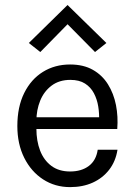

<svg xmlns="http://www.w3.org/2000/svg" viewBox="-20 -754 554 786"><path d="M267 12Q205 12 156.2 -19.8Q107.5 -51.5 79.2 -108Q51 -164.5 51 -238Q51 -316.5 79 -373Q107 -429.5 155.8 -459.8Q204.5 -490 267 -490Q321.5 -490 360 -468.2Q398.5 -446.5 422 -408.8Q445.5 -371 454.8 -323.8Q464 -276.5 460 -226H114V-274H408.5L385.5 -259Q387 -288.5 382.2 -318Q377.5 -347.5 364.5 -372.2Q351.5 -397 328 -412Q304.5 -427 268 -427Q222.5 -427 191.2 -403.5Q160 -380 144.5 -341.8Q129 -303.5 129 -259V-227Q129 -177 144.2 -137.5Q159.5 -98 190.2 -75Q221 -52 267 -52Q313.5 -52 343.5 -74.5Q373.5 -97 380 -141H461Q453.5 -93.5 427 -59.2Q400.5 -25 359.8 -6.5Q319 12 267 12ZM145 -541 98 -578 256.5 -733.5 415.5 -578 369 -541 243 -668.5H270Z"/></svg>

Font: Karla ExtraLight
Style: Regular
Weight: 400
Version: Version 2.001